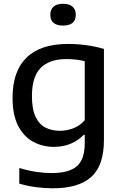

<svg xmlns="http://www.w3.org/2000/svg" viewBox="-20 -790 660 1040"><path d="M265.5 230Q223 230 175.2 223.8Q127.5 217.5 84.5 204.5V120Q132.5 134.5 176.5 141Q220.5 147.5 259 147.5Q353 147.5 396 110.5Q439 73.5 439 -14.5V-59.5H433.5Q405 -30 364.2 -12.2Q323.5 5.5 271.5 5.5Q210.5 5.5 159.8 -22Q109 -49.5 78.5 -108Q48 -166.5 48 -260.5Q48 -404 123.8 -478Q199.5 -552 348.5 -552Q398 -552 449 -545Q500 -538 543 -525V-32.5Q543 107 474.2 168.5Q405.5 230 265.5 230ZM304.5 -81.5Q341 -81.5 376.8 -95Q412.5 -108.5 439 -138.5V-458.5Q419.5 -463.5 394 -466.8Q368.5 -470 339.5 -470Q248 -470 200.5 -422.2Q153 -374.5 153 -270Q153 -198 172.8 -157Q192.5 -116 226.5 -98.8Q260.5 -81.5 304.5 -81.5ZM321.5 -651.5Q252.5 -651.5 252.5 -710.5Q252.5 -738 270 -753.8Q287.5 -769.5 321.5 -769.5Q355.5 -769.5 373 -753.8Q390.5 -738 390.5 -710.5Q390.5 -651.5 321.5 -651.5Z"/></svg>

Font: Encode Sans Semi Expanded Medium
Style: Regular
Weight: 500
Width: 6
Designer: Multiple Designers
Foundry: Impallari Type
Version: Version 3.000; ttfautohint (v1.8.3) -l 8 -r 50 -G 200 -x 14 